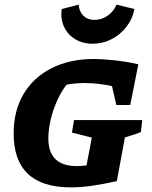

<svg xmlns="http://www.w3.org/2000/svg" viewBox="-20 -801 659 830"><path d="M286 9Q39 9 39 -224Q39 -322 81.5 -394Q124 -466 202.5 -506Q281 -546 386 -546Q420 -546 473.5 -540.5Q527 -535 578 -523L543 -347H483L464 -429Q435 -435 405.5 -438.5Q376 -442 345 -442Q306 -442 268 -435Q245 -406 227 -366Q209 -326 199 -283.5Q189 -241 189 -203Q189 -83 312 -83Q331 -83 354 -86L377 -206L291 -228L300 -282H595L589 -230Q577 -225 563.5 -220.5Q550 -216 520 -207L485 -18Q422 -4 374.5 2.5Q327 9 286 9ZM380 -612Q337 -612 304.5 -632Q272 -652 256.5 -686Q241 -720 247 -762L320 -781Q322 -751 340.5 -733Q359 -715 388 -715Q419 -715 445 -733Q471 -751 484 -781L561 -762Q553 -719 526.5 -685Q500 -651 462 -631.5Q424 -612 380 -612Z"/></svg>

Font: Piazzolla SC
Style: Bold Italic
Weight: 700
Italic angle: -11.3°
Designer: Juan Pablo del Peral
Foundry: Huerta Tipografica
Version: Version 1.330